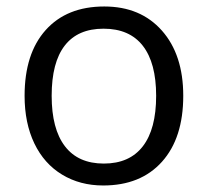

<svg xmlns="http://www.w3.org/2000/svg" viewBox="-20 -565 644 595"><path d="M547.9 -268.1Q547.9 -137.2 481.9 -63.7Q416 9.8 299.8 9.8Q228 9.8 172.4 -23.9Q116.7 -57.6 86.4 -120.6Q56.2 -183.6 56.2 -268.1Q56.2 -398.9 121.6 -471.9Q187 -544.9 303.2 -544.9Q415.5 -544.9 481.7 -470.2Q547.9 -395.5 547.9 -268.1ZM140.1 -268.1Q140.1 -165.5 181.2 -111.8Q222.2 -58.1 301.8 -58.1Q381.3 -58.1 422.6 -111.6Q463.9 -165 463.9 -268.1Q463.9 -370.1 422.6 -423.1Q381.3 -476.1 300.8 -476.1Q221.2 -476.1 180.7 -423.8Q140.1 -371.6 140.1 -268.1Z"/></svg>

Font: f01525491
Style: Regular
Weight: 400
Foundry: Ascender Corporation
Version: Version 1.10